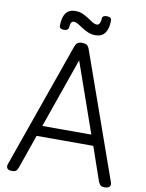

<svg xmlns="http://www.w3.org/2000/svg" viewBox="-126 -1328 1086 1428"><g transform="rotate(10 417.0 -614.0)"><path d="M66 14Q40 14 30.5 1.5Q21 -11 28 -31L361 -975Q369 -998 381 -1006.5Q393 -1015 417 -1015Q441 -1015 452.5 -1006.5Q464 -998 472 -975L806 -31Q814 -11 803 1.5Q792 14 766 14Q744 14 734.5 5.5Q725 -3 717 -23L630 -275H202L114 -23Q107 -3 97.5 5.5Q88 14 66 14ZM231 -355H601L416 -883ZM264 -1087Q230 -1087 230 -1113Q231 -1178 255 -1209Q279 -1240 326 -1240Q356 -1240 381 -1229Q406 -1218 426.5 -1204Q447 -1190 465 -1179Q483 -1168 499 -1168Q513 -1168 520 -1182.5Q527 -1197 528 -1220Q529 -1242 562 -1242Q582 -1242 590 -1235Q598 -1228 598 -1214Q597 -1153 573.5 -1120.5Q550 -1088 501 -1088Q471 -1088 445.5 -1099Q420 -1110 399 -1124Q378 -1138 360.5 -1148.5Q343 -1159 328 -1159Q315 -1159 308.5 -1148Q302 -1137 300 -1113Q299 -1100 290 -1093.5Q281 -1087 264 -1087Z"/></g></svg>

Font: Playwrite PE
Style: Regular
Weight: 400
Designer: Veronika Burian, José Scaglione
Foundry: TypeTogether
Version: Version 1.002